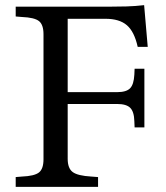

<svg xmlns="http://www.w3.org/2000/svg" viewBox="-20 -726 644 746"><path d="M41 0V-38L65 -40Q114 -42 131.5 -56Q149 -70 149 -107V-593Q149 -630 131.5 -644Q114 -658 65 -660L41 -662V-700H399Q436 -700 471 -701Q506 -702 540 -706L554 -544H515Q502 -603 473 -628Q444 -653 390 -653H243V-368H435Q471 -368 485.5 -383Q500 -398 502 -436L503 -459H541V-231H503L502 -255Q501 -292 486 -307Q471 -322 435 -322H243V-109Q243 -72 262.5 -57.5Q282 -43 335 -40L361 -38V0Z"/></svg>

Font: Hedvig Letters Serif
Style: Regular
Weight: 400
Designer: Alexander Örn & Tor Weibull
Foundry: Kanon Foundry
Version: Version 1.000